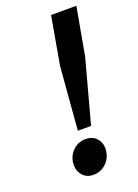

<svg xmlns="http://www.w3.org/2000/svg" viewBox="-140 -772 609 845"><g transform="rotate(-20 165.0 -349.5)"><path d="M148 -193 172 -487.5 211.5 -712H330L289.5 -487.5L210 -193ZM146.5 13Q116 13 97.8 -7.2Q79.5 -27.5 79.5 -55Q79.5 -94.5 105.2 -120.8Q131 -147 166 -147Q199 -147 217.2 -127.2Q235.5 -107.5 235.5 -80.5Q235.5 -41 210 -14Q184.5 13 146.5 13Z"/></g></svg>

Font: Overpass
Style: Bold Italic
Weight: 700
Italic angle: -10°
Designer: Delve Withrington, Dave Bailey, Thomas Jockin
Foundry: Delve Fonts LLC
Version: Version 4.000; ttfautohint (v1.8.3)